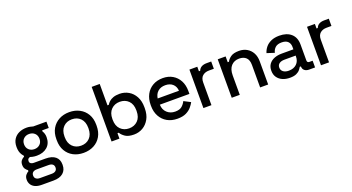

<svg xmlns="http://www.w3.org/2000/svg" viewBox="-56 -1405 4241 2312"><g transform="rotate(-20 2065.0 -248.5)"><path d="M181 203Q128 203 94.5 187Q61 171 45 144Q29 117 29 85Q29 46 48 24Q67 2 84 -6V-20Q68 -30 53.5 -50Q39 -70 39 -103Q39 -138 56.5 -159Q74 -180 95 -189V-206L167 -162Q151 -160 139 -150.5Q127 -141 127 -120Q127 -99 141.5 -89Q156 -79 178 -79H329Q411 -79 454 -43.5Q497 -8 497 56V64Q497 128 454 165.5Q411 203 329 203ZM338 119Q370 119 388 104.5Q406 90 406 63Q406 35 388 21Q370 7 338 7H187Q155 7 137 21Q119 35 119 63Q119 90 137 104.5Q155 119 187 119ZM343 -328Q343 -372 315 -398.5Q287 -425 244 -425Q201 -425 173 -398.5Q145 -372 145 -328Q145 -284 173 -257.5Q201 -231 244 -231Q287 -231 315 -257.5Q343 -284 343 -328ZM49 -326V-330Q49 -388 74.5 -427.5Q100 -467 143.5 -487Q187 -507 242 -507Q265 -507 286 -502.5Q307 -498 323 -493H492V-412H407V-398Q417 -383 423.5 -363Q430 -343 430 -318Q430 -236 378.5 -191.5Q327 -147 244 -147Q188 -147 144 -167.5Q100 -188 74.5 -228Q49 -268 49 -326Z M532 -239V-254Q532 -332 565 -388.5Q598 -445 655.5 -476Q713 -507 787 -507Q861 -507 919 -476Q977 -445 1010 -388.5Q1043 -332 1043 -254V-239Q1043 -161 1010 -104Q977 -47 919 -16.5Q861 14 787 14Q713 14 655.5 -16.5Q598 -47 565 -104Q532 -161 532 -239ZM940 -242V-251Q940 -328 898 -371.5Q856 -415 787 -415Q720 -415 677.5 -371.5Q635 -328 635 -251V-242Q635 -165 677.5 -121.5Q720 -78 787 -78Q855 -78 897.5 -121.5Q940 -165 940 -242Z M1264 -70H1248V0H1147V-700H1250V-426H1266Q1278 -446 1298 -464.5Q1318 -483 1351 -495Q1384 -507 1432 -507Q1494 -507 1546 -477Q1598 -447 1629 -390Q1660 -333 1660 -254V-239Q1660 -159 1628.5 -102.5Q1597 -46 1545.5 -16Q1494 14 1432 14Q1360 14 1321.5 -12Q1283 -38 1264 -70ZM1556 -242V-251Q1556 -330 1513 -373Q1470 -416 1402 -416Q1336 -416 1292.5 -373Q1249 -330 1249 -251V-242Q1249 -162 1292.5 -119Q1336 -76 1402 -76Q1469 -76 1512.5 -119Q1556 -162 1556 -242Z M1740 -240V-252Q1740 -329 1771 -386.5Q1802 -444 1857.5 -475.5Q1913 -507 1986 -507Q2057 -507 2110.5 -475.5Q2164 -444 2194 -388Q2224 -332 2224 -257V-218H1845Q1847 -153 1888.5 -114.5Q1930 -76 1992 -76Q2050 -76 2079.5 -102Q2109 -128 2125 -162L2210 -118Q2196 -90 2169.5 -59Q2143 -28 2100 -7Q2057 14 1990 14Q1915 14 1859 -17.5Q1803 -49 1771.5 -106.5Q1740 -164 1740 -240ZM2119 -297Q2115 -353 2079 -384.5Q2043 -416 1985 -416Q1927 -416 1890.5 -384.5Q1854 -353 1846 -297Z M2324 0V-493H2425V-435H2441Q2453 -466 2479.5 -480.5Q2506 -495 2545 -495H2604V-402H2541Q2491 -402 2459 -374.5Q2427 -347 2427 -290V0Z M2687 0V-493H2788V-419H2804Q2818 -449 2854 -475Q2890 -501 2961 -501Q3017 -501 3060.5 -476Q3104 -451 3129 -405.5Q3154 -360 3154 -296V0H3051V-288Q3051 -352 3019 -382.5Q2987 -413 2931 -413Q2867 -413 2828.5 -371Q2790 -329 2790 -249V0Z M3246 -142Q3246 -193 3270.5 -226.5Q3295 -260 3337.5 -277Q3380 -294 3434 -294H3584V-326Q3584 -369 3558 -395Q3532 -421 3478 -421Q3425 -421 3397 -396Q3369 -371 3360 -331L3264 -362Q3276 -402 3302.5 -434.5Q3329 -467 3373 -487Q3417 -507 3479 -507Q3575 -507 3630 -458Q3685 -409 3685 -319V-116Q3685 -86 3713 -86H3755V0H3678Q3643 0 3621 -18Q3599 -36 3599 -67V-70H3584Q3576 -55 3560 -35Q3544 -15 3513 -0.5Q3482 14 3431 14Q3378 14 3336.5 -4Q3295 -22 3270.5 -57Q3246 -92 3246 -142ZM3584 -204V-214H3440Q3399 -214 3374 -196.5Q3349 -179 3349 -145Q3349 -111 3375 -91Q3401 -71 3446 -71Q3508 -71 3546 -106.5Q3584 -142 3584 -204Z M3831 0V-493H3932V-435H3948Q3960 -466 3986.5 -480.5Q4013 -495 4052 -495H4111V-402H4048Q3998 -402 3966 -374.5Q3934 -347 3934 -290V0Z"/></g></svg>

Font: Space Grotesk Frontify Medium
Style: Regular
Weight: 500
Designer: Florian Karsten
Version: Version 2.000